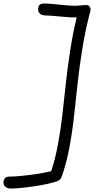

<svg xmlns="http://www.w3.org/2000/svg" viewBox="-90 -801 563 1121"><path d="M-26.9 299.8Q-47.4 299.8 -60.3 287.6Q-73.2 275.4 -68.8 254.9Q-63.5 230 -35.2 230Q8.3 230 84 220.5Q159.7 210.9 209 198.2Q231.9 129.4 248 43.7Q264.2 -42 274.2 -130.1Q284.2 -218.3 293.7 -308.1Q303.2 -397.9 319.3 -502.9Q335.4 -607.9 357.9 -699.2Q324.2 -698.2 261 -704.6Q197.8 -710.9 173.8 -710.9Q152.3 -710.9 140.9 -723.4Q129.4 -735.8 133.8 -756.8Q137.2 -780.8 168 -780.8Q194.3 -780.8 256.6 -773.9Q318.8 -767.1 350.1 -767.1Q360.8 -767.1 381.6 -769.5Q402.3 -772 411.1 -772Q427.2 -772 434.3 -761.2Q441.4 -750.5 437 -733.9Q410.2 -634.8 391.6 -521.5Q373 -408.2 362.8 -311.3Q352.5 -214.4 342 -119.9Q331.5 -25.4 314 66.4Q296.4 158.2 270 231Q264.2 249.5 242.2 257.8Q196.8 273.4 109.6 286.6Q22.5 299.8 -26.9 299.8Z"/></svg>

Font: Shantell Sans Bouncy
Style: Italic
Weight: 300
Italic angle: -11.31°
Designer: Stephen Nixon, Anya Danilova, Shantell Martin
Foundry: Arrow Type
Version: Version 1.006;[9816181b4]